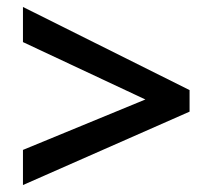

<svg xmlns="http://www.w3.org/2000/svg" viewBox="-20 -638 612 552"><path d="M46 -207 398 -352 46 -517V-618L525 -379V-317L46 -106Z"/></svg>

Font: Noto Sans New Tai Lue SemiBold
Style: Regular
Weight: 600
Version: Version 2.003